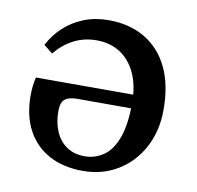

<svg xmlns="http://www.w3.org/2000/svg" viewBox="-63 -561 656 639"><g transform="rotate(10 264.5 -241.5)"><path d="M256 13Q190 13 142 -13Q94 -39 68 -87.5Q42 -136 42 -204Q42 -223 44 -238.5Q46 -254 49 -266H428V-220H193Q172 -219 161 -213Q150 -207 146 -196Q142 -185 142 -168Q142 -129 155.5 -99Q169 -69 194 -52.5Q219 -36 254 -36Q288 -36 316.5 -55Q345 -74 362 -118.5Q379 -163 379 -238Q379 -296 360 -337.5Q341 -379 307 -401Q273 -423 227 -423Q184 -423 149 -404.5Q114 -386 88 -354L58 -378Q77 -414 105.5 -440Q134 -466 171.5 -481Q209 -496 255 -496Q326 -496 378 -465Q430 -434 458 -376Q486 -318 486 -234Q486 -162 456 -106Q426 -50 374 -18.5Q322 13 256 13Z"/></g></svg>

Font: Source Serif 4 18pt Medium
Style: Regular
Weight: 500
Designer: Frank Grießhammer
Foundry: Adobe Systems Incorporated
Version: Version 4.004;hotconv 1.0.116;makeotfexe 2.5.65601